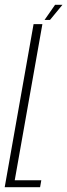

<svg xmlns="http://www.w3.org/2000/svg" viewBox="-48 -775 279 795"><path d="M-28.5 0H118L123 -28.5H13L127.5 -675H91ZM136.5 -692.5H159L210.5 -755H180Z"/></svg>

Font: Anybody ExtraCondensed ExtraLight
Style: Italic
Weight: 250
Width: 2
Italic angle: -10°
Version: Version 1.113;gftools[0.9.25]